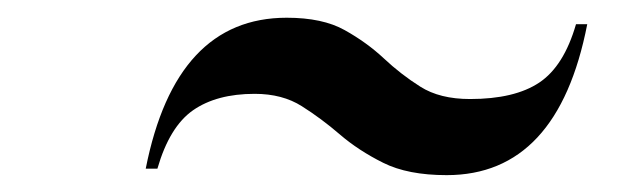

<svg xmlns="http://www.w3.org/2000/svg" viewBox="-20 -538 728 222"><path d="M274.5 -429.5Q230.5 -429.5 203.2 -410.5Q176 -391.5 162 -343H148.5Q183 -517.5 311.5 -517.5Q353 -517.5 378.5 -503.2Q404 -489 423.8 -470.5Q443.5 -452 466 -437.8Q488.5 -423.5 523.5 -423.5Q575 -423.5 603.5 -442.5Q632 -461.5 646 -510H659Q625 -335.5 496.5 -335.5Q451.5 -335.5 423 -349.8Q394.5 -364 373 -382.5Q351.5 -401 329 -415.2Q306.5 -429.5 274.5 -429.5Z"/></svg>

Font: Bodoni* 24pt Medium
Style: Italic
Weight: 500
Italic angle: -13°
Version: Version 2.3